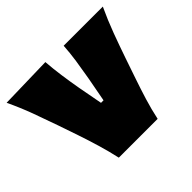

<svg xmlns="http://www.w3.org/2000/svg" viewBox="-140 -773 953 953"><g transform="rotate(-45 336.5 -296.5)"><path d="M200.2 0Q188 -55.2 171.4 -111.1Q154.8 -167 136.2 -221.7L100.6 -325.7Q78.1 -390.6 54 -456.1Q29.8 -521.5 -1 -586.4L277.8 -593.3Q281.7 -541.5 289.1 -489.5Q296.4 -437.5 305.7 -385.3L330.1 -254.9H347.7L372.1 -385.3Q381.8 -439.9 389.2 -489.7Q396.5 -539.6 399.4 -586.4H674.3Q644 -521.5 619.6 -455.8Q595.2 -390.1 572.8 -324.7L537.1 -220.2Q518.1 -165 501.2 -110.1Q484.4 -55.2 472.7 0Z"/></g></svg>

Font: Pinar Black
Style: Regular
Weight: 900
Designer: Amin Abedi
Version: Version 3.000